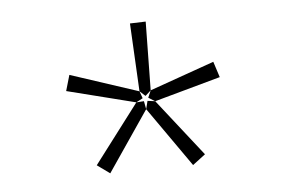

<svg xmlns="http://www.w3.org/2000/svg" viewBox="-33 -805 567 376"><g transform="rotate(-5 250.0 -617.0)"><path d="M333 -474 251 -591 255 -607 270 -605 358 -493ZM170 -472 145 -490 233 -606 248 -607 251 -591ZM233 -606 98 -640 107 -671 241 -627 246 -613ZM252 -617 241 -627 234 -761 265 -762 263 -627ZM270 -605 257 -613 263 -627 390 -672 400 -641Z"/></g></svg>

Font: Bitter Thin ExtraLight
Style: Regular
Weight: 250
Version: Version 2.002